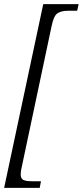

<svg xmlns="http://www.w3.org/2000/svg" viewBox="-27 -780 400 928"><path d="M-7 128 182 -760H353L346 -728H302Q269 -728 250.5 -715.5Q232 -703 222 -652L79 23Q73 47 73 63Q73 84 86.5 90Q100 96 127 96H171L165 128Z"/></svg>

Font: Noto Serif Tamil Condensed Light
Style: Italic
Weight: 300
Width: 3
Italic angle: -12°
Designer: Indian Type Foundry, Tom Grace, and the Monotype Design Team
Foundry: Monotype Imaging Inc.
Version: Version 2.003; ttfautohint (v1.8.4.7-5d5b)